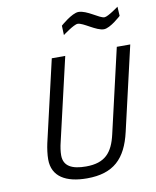

<svg xmlns="http://www.w3.org/2000/svg" viewBox="-99 -998 879 1082"><g transform="rotate(-10 340.5 -457.0)"><path d="M232 -692 124 -225C118 -198 113 -161 113 -134C113 -35 191 9 311 9C463 9 536 -63 570 -211L681 -692H604L493 -211C470 -110 426 -58 317 -58C238 -58 189 -81 189 -144C189 -166 193 -193 199 -217L309 -692ZM647 -914C647 -914 585 -868 565 -868C536 -868 474 -923 425 -923C387 -923 320 -863 320 -863L322 -809C322 -809 387 -858 409 -858C441 -858 506 -802 550 -802C587 -802 650 -861 650 -861L647 -914Z"/></g></svg>

Font: RazerF5
Style: Italic
Weight: 400
Foundry: Razer Inc.
Version: Version 2